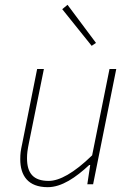

<svg xmlns="http://www.w3.org/2000/svg" viewBox="-20 -764 544 796"><path d="M178 12C236 12 294 -28 350 -80H354L342 0H366L462 -478H434L362 -120C286 -46 226 -14 182 -14C118 -14 92 -46 92 -108C92 -128 94 -142 100 -172L162 -478H134L72 -168C66 -140 64 -128 64 -104C64 -36 96 12 178 12ZM360 -574 378 -586 260 -744 238 -726Z"/></svg>

Font: Source Sans Pro ExtraLight
Style: Italic
Weight: 200
Italic angle: -11°
Designer: Paul D. Hunt
Foundry: Adobe Systems Incorporated
Version: Version 3.006;hotconv 1.0.111;makeotfexe 2.5.65597